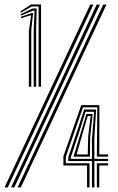

<svg xmlns="http://www.w3.org/2000/svg" viewBox="-68 -820 516 840"><path d="M100.9 -440.4V-791.8H71.6L22.5 -764.2L22 -770.7L67.6 -800.4H111.6V-440.4ZM58.2 -440.4V-684L68 -752.8L65.5 -752.8L24 -740.3L23.7 -746.8L70.9 -763.2H76.9L68.9 -688.5V-440.4ZM79.5 -440.4V-693L83.3 -773.7H78L23.4 -751.9L22.8 -758.4L74.7 -782.9H92.4L90.2 -697.5V-440.4ZM-19.7 0 355 -800H369.3L-5.4 0ZM-48.2 0 326.6 -800H340.7L-34.1 0ZM8.9 0 383.6 -800H397.7L23 0ZM312.9 0V-96H209.4V-136.3L287.5 -360H366.8L366.4 -144.4H405.1V-134.7H355.7L357.7 -350.3H295.1L220 -134.2V-105.7H323.6V0ZM355.7 0V-105.7H405.1V-96H366.4V0ZM334.3 0 334.4 -115.3H230.7V-132.2L272.9 -257.4L300.2 -341L352.5 -340.7L344.7 -215.7L345 -125H405.1V-115.3H345V0ZM241.4 -125H334.4L334.1 -209.8L343.6 -331H306.3L281.3 -250.6L241.4 -130.4ZM253.6 -134.7 287.6 -246.4 310.2 -321.6H337.4L326.6 -220.7L325.3 -134.7ZM267.2 -144.1H316L317.8 -223.3L328.5 -312.4H315.7L292.7 -234Z"/></svg>

Font: Big Shoulders Inline Display SC Thin
Style: Regular
Weight: 100
Designer: Patric King
Foundry: XO Type Co
Version: Version 2.002